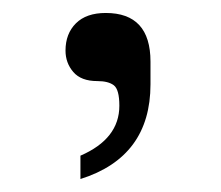

<svg xmlns="http://www.w3.org/2000/svg" viewBox="-20 -815 340 296"><path d="M81 -737Q81 -763 97 -779Q113 -795 143 -795Q212 -795 212 -720V-685Q212 -573 104 -539V-575Q164 -601 164 -652Q164 -677 155.5 -683.5Q147 -690 130 -690Q105 -690 93 -704Q81 -718 81 -737Z"/></svg>

Font: Lopes Sans
Style: Regular
Weight: 400
Designer: Gabriel Lam, Diego Maldonado
Foundry: TypeRant, Foresti Design
Version: Version 4.000